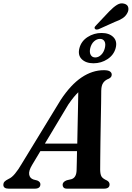

<svg xmlns="http://www.w3.org/2000/svg" viewBox="-49 -1133 791 1153"><path d="M143.5 -142Q122.5 -107 126.2 -84.8Q130 -62.5 152 -55L175 -49Q193.5 -41 193.5 -26.5Q193.5 0 159.5 0H3.5Q-29 0 -29 -23.5Q-29 -34 -22.2 -41.8Q-15.5 -49.5 3.5 -59Q21.5 -66.5 41.2 -90.2Q61 -114 81.5 -149.5L315.5 -533Q376 -624.5 440.8 -668Q505.5 -711.5 574.5 -711.5Q600.5 -711.5 611.2 -704Q622 -696.5 622 -685Q622 -668.5 603.5 -660Q583 -652.5 571.2 -636.2Q559.5 -620 559 -588Q559 -563 558.2 -513.8Q557.5 -464.5 556.2 -404Q555 -343.5 554.2 -284.2Q553.5 -225 553 -179Q552.5 -133 552.5 -113Q553 -86 560.5 -73.2Q568 -60.5 593.5 -49Q609 -40 609 -25.5Q609 0 575 0H354Q339 0 333 -6.8Q327 -13.5 327 -23Q327 -41 352 -50.5L380 -57Q410 -66.5 411 -111.5Q411.5 -129 412.2 -158.8Q413 -188.5 413.5 -225.5H193.5ZM361 -505 220.5 -270.5H415Q416 -323 417.2 -380Q418.5 -437 419.5 -489Q420.5 -541 421 -579Q409 -567.5 394.2 -549.8Q379.5 -532 361 -505ZM606.5 -1064Q632 -1090.5 654 -1104Q676 -1117.5 698 -1110.5Q717.5 -1105 721.2 -1088.2Q725 -1071.5 715.5 -1054.5Q705.5 -1035.5 687.2 -1023.5Q669 -1011.5 641 -1001.5L543 -957.5Q525 -952 520 -961.5Q517 -967 521 -972.8Q525 -978.5 530.5 -983.5ZM512.5 -753Q467 -753 442 -777.5Q417 -802 428 -844Q439 -886 477 -910.5Q515 -935 561 -935Q607 -935 631.8 -910Q656.5 -885 645.5 -844Q634.5 -803 596.8 -778Q559 -753 512.5 -753ZM551.5 -899.5Q532.5 -899.5 516 -884.8Q499.5 -870 493 -844Q487 -818.5 495.8 -803.2Q504.5 -788 523 -788Q542 -788 558 -803.2Q574 -818.5 580.5 -844Q587 -870 578.5 -884.8Q570 -899.5 551.5 -899.5Z"/></svg>

Font: Fraunces 9pt SemiBold
Style: Italic
Weight: 600
Italic angle: -16°
Version: Version 1.000;[b76b70a41]